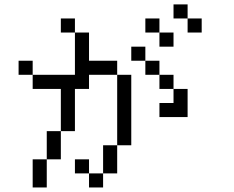

<svg xmlns="http://www.w3.org/2000/svg" viewBox="-20 -832 1040 852"><path d="M750 -625V-687.5H687.5V-625ZM875 -687.5V-750H812.5V-687.5ZM125 -125Q125 -125 125 0H187.5Q187.5 0 187.5 -125ZM375 -62.5V0H437.5V-62.5ZM375 -62.5V-125H312.5V-62.5ZM437.5 -62.5H500Q500 -62.5 500 -187.5H437.5Q437.5 -187.5 437.5 -62.5ZM187.5 -125H250Q250 -125 250 -250H187.5Q187.5 -250 187.5 -125ZM500 -187.5H562.5V-500H500ZM250 -250H312.5V-437.5H375V-500H500V-562.5H375Q375 -562.5 375 -687.5H312.5V-500H125V-437.5H250ZM750 -375H687.5V-312.5H812.5Q812.5 -312.5 812.5 -437.5H750ZM750 -437.5V-500H687.5V-437.5ZM125 -500V-562.5H62.5V-500ZM687.5 -500V-562.5H625V-500ZM625 -562.5V-625H562.5V-562.5ZM312.5 -687.5V-750H250V-687.5ZM687.5 -687.5V-750H625V-687.5ZM812.5 -750V-812.5H750V-750Z"/></svg>

Font: Unifont
Style: Regular
Weight: 500
Version: Version 15.1.04